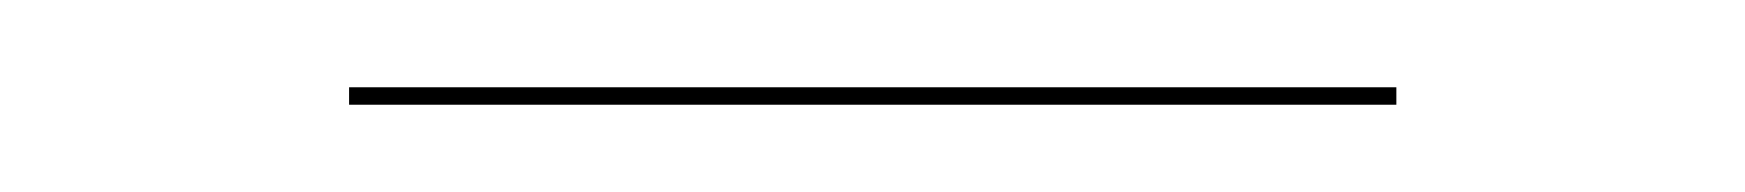

<svg xmlns="http://www.w3.org/2000/svg" viewBox="-20 -297 400 44"><path d="M60 -277V-273H300V-277Z"/></svg>

Font: Bodoni* 48pt
Style: Regular
Weight: 400
Version: Version 2.3